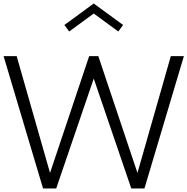

<svg xmlns="http://www.w3.org/2000/svg" viewBox="-33 -1068 1062 1088"><path d="M285.5 0 498.2 -622.7 710.9 0H785.5L1009.1 -750H935L745.9 -88.2L524.1 -750H472.3L250.5 -88.2L61.4 -750H-12.7L210.9 0ZM498.2 -991.4 637.3 -889.5 664.5 -926.4 498.2 -1048.2 331.8 -926.4 359.1 -889.5Z"/></svg>

Font: Spartan MB
Style: Regular
Weight: 212
Designer: Matt Bailey, Mirko Velimirovic
Foundry: Matt Bailey
Version: Version 1.005